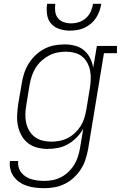

<svg xmlns="http://www.w3.org/2000/svg" viewBox="-20 -770 640 1003"><path d="M212 213Q189 213 166.5 210.5Q144 208 123 201.5Q102 195 84 183Q66 171 53 154Q40 137 34.5 115Q29 93 32 71H75Q73 88 77.5 104Q82 120 92 132.5Q102 145 116 153.5Q130 162 145.5 166.5Q161 171 178 173Q195 175 212 175Q234 175 256.5 170.5Q279 166 300 155Q321 144 338.5 127Q356 110 368 90Q380 70 387 48.5Q394 27 398 4L415 -98Q401 -73 380.5 -52Q360 -31 335.5 -17Q311 -3 283.5 2.5Q256 8 229 8Q229 8 229 8Q229 8 229 8Q201 8 174 1Q147 -6 126 -22.5Q105 -39 92 -63Q79 -87 73.5 -113.5Q68 -140 69.5 -168.5Q71 -197 75 -226L94 -336Q98 -362 106.5 -388Q115 -414 130 -438Q145 -462 166 -482Q187 -502 212 -515Q237 -528 263.5 -533Q290 -538 317 -538Q346 -538 372.5 -531Q399 -524 419 -507Q439 -490 451 -466Q463 -442 467 -416L486 -530H591V-492H523L440 11Q435 37 426.5 63.5Q418 90 402.5 114Q387 138 365.5 158Q344 178 318.5 190.5Q293 203 266 208Q239 213 212 213ZM249 -30Q270 -30 292.5 -34.5Q315 -39 335 -49.5Q355 -60 372.5 -76.5Q390 -93 402 -112.5Q414 -132 420.5 -153.5Q427 -175 431 -197L449 -307Q453 -330 454 -353.5Q455 -377 451 -399Q447 -421 436.5 -441Q426 -461 409.5 -474.5Q393 -488 370.5 -494Q348 -500 325 -500Q302 -500 279.5 -495.5Q257 -491 236 -480Q215 -469 197 -452.5Q179 -436 166.5 -416Q154 -396 146.5 -374Q139 -352 135 -329L117 -219Q113 -196 112.5 -172.5Q112 -149 117 -127Q122 -105 133.5 -86Q145 -67 162.5 -54Q180 -41 202.5 -35.5Q225 -30 249 -30ZM345 -610Q317 -610 290.5 -618.5Q264 -627 247 -646.5Q230 -666 226 -694Q222 -722 226 -750H269Q266 -730 268.5 -710Q271 -690 282.5 -675.5Q294 -661 312.5 -654.5Q331 -648 351 -648Q372 -648 392.5 -654.5Q413 -661 429 -675.5Q445 -690 454 -709.5Q463 -729 466 -750H509Q506 -731 499.5 -712.5Q493 -694 482 -677Q471 -660 455 -646.5Q439 -633 420.5 -624.5Q402 -616 383 -613Q364 -610 345 -610Z"/></svg>

Font: Iosevka Curly Slab XLtEx
Style: Italic
Weight: 200
Width: 7
Italic angle: -9°
Monospace: yes
Designer: Belleve Invis
Foundry: Belleve Invis
Version: Version 11.1.0; ttfautohint (v1.8.3)